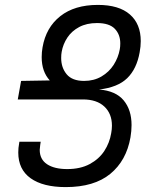

<svg xmlns="http://www.w3.org/2000/svg" viewBox="-20 -751 640 783"><path d="M231.5 -539.5Q229.5 -529 229.5 -514.5Q229.5 -475 252 -448Q274.5 -421 323 -421Q363 -421 394 -439.2Q425 -457.5 443.8 -487Q462.5 -516.5 468.5 -550Q470.5 -560.5 470.5 -574Q470.5 -610.5 448 -633.8Q425.5 -657 375.5 -657Q333.5 -657 303 -640.8Q272.5 -624.5 254.8 -597.8Q237 -571 231.5 -539.5ZM554 -583.5Q554 -561.5 549.5 -537.5Q537.5 -470 498.8 -432.2Q460 -394.5 384 -386Q452 -380.5 484.2 -341.8Q516.5 -303 516.5 -241Q516.5 -217 512 -190.5Q495.5 -96 429.8 -42Q364 12 248 12Q155.5 12 105 -24Q54.5 -60 54.5 -129Q54.5 -148 58 -166L59 -173H146L144 -160Q142 -146 142 -140Q142 -101 172 -81.2Q202 -61.5 254 -61.5Q308 -61.5 346 -82Q384 -102.5 405.5 -135.5Q427 -168.5 433.5 -208Q436.5 -224 436.5 -238.5Q436.5 -287.5 405.5 -316.5Q374.5 -345.5 318 -345.5H52.5L66 -421L183 -423Q150 -459 150 -518Q150 -538.5 153.5 -558Q167.5 -639 225.8 -685Q284 -731 379 -731Q465 -731 509.5 -692.2Q554 -653.5 554 -583.5Z"/></svg>

Font: JuliaMono
Style: Italic
Weight: 400
Italic angle: -9°
Monospace: yes
Designer: cormullion
Foundry: corm
Version: Version 0.057; ttfautohint (v1.8.4)